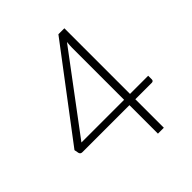

<svg xmlns="http://www.w3.org/2000/svg" viewBox="-194 -838 967 967"><g transform="rotate(-45 290.0 -354.0)"><path d="M418.5 -241H548V-215Q548 -209.5 544.8 -206.2Q541.5 -203 534.5 -203H418.5V0H376.5V-203H42Q34.5 -203 30.5 -206.2Q26.5 -209.5 25 -215L20.5 -238.5L376 -708.5H418.5ZM376.5 -611.5Q376.5 -620 377.2 -630Q378 -640 379 -650.5L72.5 -241H376.5Z"/></g></svg>

Font: Lato Light
Style: Regular
Weight: 300
Designer: Lukasz Dziedzic
Foundry: tyPoland Lukasz Dziedzic
Version: Version 2.007; 2014-02-27